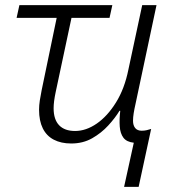

<svg xmlns="http://www.w3.org/2000/svg" viewBox="-20 -552 669 752"><path d="M504 7Q476 4 463.5 -12.5Q451 -29 449 -56.5Q447 -84 451 -118H448Q431 -90 404 -60.5Q377 -31 341 -10.5Q305 10 259 10Q219 10 190.5 -5Q162 -20 147.5 -49.5Q133 -79 133 -122Q133 -140 136 -159Q139 -178 143 -198L202 -482H45L56 -532H420L409 -482H260L198 -191Q194 -172 192 -156.5Q190 -141 190 -128Q190 -84 211.5 -61.5Q233 -39 274 -39Q317 -39 359 -68Q401 -97 434.5 -151Q468 -205 483 -280L537 -532H593L511 -146Q506 -124 503.5 -108Q501 -92 501 -79Q501 -61 509.5 -50.5Q518 -40 535 -40Q545 -40 554 -42Q563 -44 572 -47L523 180H466Z"/></svg>

Font: Noto Sans Display Light
Style: Italic
Weight: 300
Italic angle: -12°
Designer: Monotype Design Team
Foundry: Monotype Imaging Inc.
Version: Version 2.003